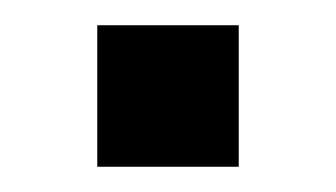

<svg xmlns="http://www.w3.org/2000/svg" viewBox="-20 -426 266 152"><path d="M169 -294H57V-406H169Z"/></svg>

Font: Bebas Kai
Style: Regular
Weight: 400
Designer: Ryoichi Tsunekawa
Foundry: Dharma Type
Version: Version 1.001;PS 001.001;hotconv 1.0.70;makeotf.lib2.5.58329